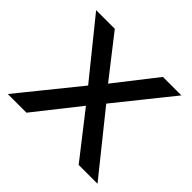

<svg xmlns="http://www.w3.org/2000/svg" viewBox="-127 -648 793 793"><g transform="rotate(45 269.0 -251.5)"><path d="M6 0 234 -282V-237L19 -503H128L285 -302H252L409 -503H517L305 -239V-280L530 0H420L252 -215H285L115 0Z"/></g></svg>

Font: Mulish ExtraLight Medium
Style: Regular
Weight: 500
Version: Version 3.603